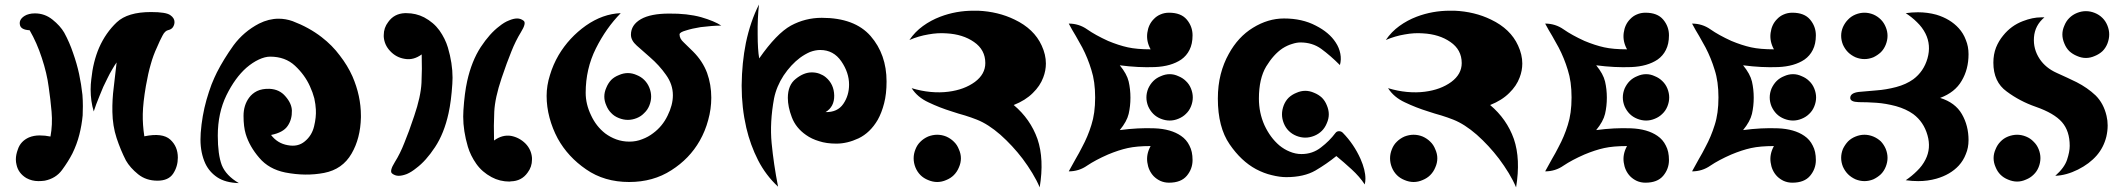

<svg xmlns="http://www.w3.org/2000/svg" viewBox="-20 -803 9353 845"><path d="M133.8 -744.1Q176.8 -744.1 210.9 -716.8Q245.1 -689.5 262.7 -659.2Q286.1 -616.2 301.8 -569.3Q318.4 -522.5 328.1 -477.5Q337.9 -431.6 342.8 -385.7Q344.7 -361.3 344.7 -335.9Q344.7 -315.4 343.8 -294.9Q339.8 -252 329.1 -210Q318.4 -168 298.8 -127.9Q280.3 -91.8 252.9 -54.7Q225.6 -17.6 176.8 -7.8Q163.1 -5.9 149.4 -5.9Q120.1 -5.9 95.7 -19.5Q60.5 -41 52.7 -78.1Q49.8 -88.9 49.8 -101.6Q49.8 -122.1 58.6 -145.5Q70.3 -181.6 107.4 -198.2Q128.9 -207 154.3 -207Q178.7 -207 202.1 -202.1Q211.9 -254.9 207 -311.5Q202.1 -367.2 194.3 -419.9Q186.5 -480.5 164.1 -547.9Q142.6 -614.3 110.4 -669.9Q70.3 -671.9 67.4 -695.3Q63.5 -717.8 88.9 -733.4Q96.7 -738.3 108.4 -741.2Q119.1 -744.1 133.8 -744.1ZM762.7 -109.4Q762.7 -70.3 742.2 -39.1Q721.7 -7.8 672.9 -7.8Q623 -7.8 587.9 -36.1Q552.7 -64.5 534.2 -96.7Q510.7 -142.6 493.2 -195.3Q475.6 -249 474.6 -310.5Q473.6 -365.2 480.5 -418Q487.3 -471.7 493.2 -528.3Q483.4 -514.6 473.6 -497.1Q462.9 -479.5 453.1 -459Q433.6 -421.9 418 -380.9Q401.4 -340.8 392.6 -312.5Q378.9 -357.4 378.9 -409.2Q378.9 -431.6 381.8 -454.1Q389.6 -531.2 416 -592.8Q445.3 -659.2 494.1 -705.1Q542 -750 644.5 -750Q710.9 -750 729.5 -736.3Q748 -723.6 748 -706.1Q748 -694.3 741.2 -683.6Q734.4 -673.8 721.7 -670.9Q706.1 -668 695.3 -646.5Q683.6 -625 670.9 -594.7Q654.3 -559.6 643.6 -520.5Q631.8 -480.5 622.1 -424.8Q609.4 -350.6 608.4 -301.8Q607.4 -253.9 615.2 -203.1Q695.3 -219.7 729.5 -188.5Q762.7 -158.2 762.7 -109.4Z M1031.2 2.9Q971.7 1 936.5 -22.5Q901.4 -45.9 883.8 -83Q862.3 -129.9 862.3 -188.5Q862.3 -203.1 863.3 -217.8Q869.1 -293.9 888.7 -363.3Q899.4 -400.4 911.1 -431.6Q923.8 -462.9 934.6 -484.4Q963.9 -542 1007.8 -603.5Q1052.7 -664.1 1120.1 -699.2Q1163.1 -720.7 1206.1 -720.7Q1237.3 -720.7 1267.6 -710Q1339.8 -682.6 1395.5 -639.6Q1442.4 -603.5 1475.6 -558.6Q1509.8 -514.6 1531.2 -466.8Q1568.4 -380.9 1568.4 -293.9Q1568.4 -290 1568.4 -286.1Q1566.4 -194.3 1527.3 -127Q1487.3 -57.6 1406.2 -42Q1325.2 -26.4 1235.4 -43.9Q1163.1 -58.6 1121.1 -108.4Q1078.1 -158.2 1061.5 -212.9Q1051.8 -245.1 1051.8 -293Q1051.8 -339.8 1076.2 -373Q1089.8 -391.6 1111.3 -402.3Q1133.8 -413.1 1166 -412.1Q1210 -410.2 1236.3 -378.9Q1263.7 -347.7 1264.6 -316.4Q1265.6 -277.3 1246.1 -249Q1226.6 -219.7 1172.9 -209Q1201.2 -171.9 1246.1 -164.1Q1291 -155.3 1321.3 -180.7Q1352.5 -206.1 1362.3 -247.1Q1372.1 -287.1 1370.1 -321.3Q1369.1 -342.8 1363.3 -370.1Q1356.4 -396.5 1343.8 -423.8Q1321.3 -473.6 1278.3 -513.7Q1235.4 -553.7 1168.9 -553.7Q1146.5 -553.7 1119.1 -541Q1091.8 -528.3 1064.5 -504.9Q1014.6 -460.9 976.6 -383.8Q938.5 -305.7 938.5 -206.1Q938.5 -123 956.1 -76.2Q974.6 -30.3 1031.2 2.9Z M1835.9 -563.5Q1799.8 -537.1 1761.7 -543.9Q1723.6 -549.8 1697.3 -578.1Q1671.9 -604.5 1668.9 -640.6Q1668.9 -644.5 1668.9 -648.4Q1668.9 -680.7 1688.5 -706.1Q1714.8 -743.2 1761.7 -745.1Q1764.6 -745.1 1768.6 -745.1Q1810.5 -745.1 1846.7 -726.6Q1888.7 -704.1 1914.1 -668.9Q1939.5 -632.8 1951.2 -593.8Q1971.7 -524.4 1971.7 -460.9Q1971.7 -446.3 1970.7 -433.6Q1965.8 -357.4 1954.1 -304.7Q1934.6 -215.8 1894.5 -155.3Q1854.5 -94.7 1812.5 -63.5Q1791 -45.9 1770.5 -37.1Q1750 -29.3 1734.4 -29.3Q1718.8 -29.3 1706.1 -39.1Q1692.4 -48.8 1717.8 -89.8Q1741.2 -127 1759.8 -174.8Q1779.3 -221.7 1802.7 -292Q1832 -377.9 1835 -438.5Q1837.9 -499 1835.9 -563.5ZM2154.3 -184.6Q2190.4 -210.9 2228.5 -205.1Q2265.6 -198.2 2293 -170.9Q2318.4 -144.5 2321.3 -108.4Q2321.3 -104.5 2321.3 -100.6Q2321.3 -68.4 2301.8 -43Q2275.4 -5.9 2228.5 -4.9Q2225.6 -3.9 2222.7 -3.9Q2179.7 -3.9 2143.6 -23.4Q2101.6 -45.9 2076.2 -82Q2050.8 -118.2 2039.1 -157.2Q2018.6 -226.6 2018.6 -290Q2018.6 -303.7 2019.5 -317.4Q2024.4 -393.6 2036.1 -446.3Q2055.7 -534.2 2095.7 -595.7Q2135.7 -656.2 2177.7 -687.5Q2199.2 -705.1 2219.7 -712.9Q2240.2 -721.7 2255.9 -721.7Q2271.5 -721.7 2284.2 -711.9Q2297.9 -702.1 2272.5 -661.1Q2249 -623 2230.5 -576.2Q2210.9 -528.3 2187.5 -459Q2158.2 -372.1 2155.3 -311.5Q2152.3 -251 2154.3 -184.6Z M3154.3 -690.4Q3135.7 -690.4 3111.3 -688.5Q3086.9 -686.5 3063.5 -683.6Q3026.4 -677.7 2999 -668.9Q2970.7 -661.1 2970.7 -651.4Q2970.7 -632.8 2989.3 -616.2Q3007.8 -598.6 3030.3 -576.2Q3072.3 -534.2 3091.8 -482.4Q3110.4 -430.7 3110.4 -373Q3110.4 -323.2 3096.7 -274.4Q3084 -226.6 3059.6 -183.6Q3014.6 -104.5 2934.6 -53.7Q2854.5 -2 2749 -2Q2639.6 -2 2559.6 -57.6Q2479.5 -112.3 2434.6 -193.4Q2411.1 -237.3 2398.4 -285.2Q2385.7 -333 2385.7 -380.9Q2385.7 -426.8 2400.4 -472.7Q2414.1 -518.6 2438.5 -560.5Q2484.4 -637.7 2558.6 -690.4Q2632.8 -742.2 2711.9 -745.1Q2647.5 -679.7 2602.5 -589.8Q2557.6 -500 2557.6 -394.5Q2557.6 -344.7 2581.1 -295.9Q2603.5 -247.1 2643.6 -215.8Q2666 -199.2 2692.4 -189.5Q2719.7 -179.7 2750 -179.7Q2780.3 -179.7 2806.6 -190.4Q2833 -200.2 2854.5 -216.8Q2895.5 -247.1 2918 -293.9Q2941.4 -340.8 2941.4 -383.8Q2941.4 -431.6 2911.1 -473.6Q2881.8 -515.6 2839.8 -551.8Q2806.6 -581.1 2782.2 -602.5Q2756.8 -625 2756.8 -650.4Q2756.8 -693.4 2800.8 -718.8Q2843.8 -743.2 2924.8 -743.2Q3004.9 -744.1 3065.4 -727.5Q3125 -710 3154.3 -690.4ZM2845.7 -377.9Q2845.7 -397.5 2837.9 -417Q2830.1 -436.5 2815.4 -451.2Q2801.8 -464.8 2782.2 -472.7Q2762.7 -481.4 2743.2 -481.4Q2723.6 -481.4 2704.1 -472.7Q2683.6 -464.8 2669.9 -451.2Q2656.2 -436.5 2648.4 -417Q2639.6 -397.5 2639.6 -377.9Q2639.6 -358.4 2648.4 -338.9Q2656.2 -319.3 2669.9 -305.7Q2683.6 -291 2704.1 -283.2Q2723.6 -275.4 2743.2 -275.4Q2762.7 -275.4 2782.2 -283.2Q2801.8 -291 2815.4 -305.7Q2830.1 -319.3 2837.9 -338.9Q2845.7 -358.4 2845.7 -377.9Z M3404.3 18.6Q3350.6 -31.2 3316.4 -97.7Q3282.2 -165 3264.6 -240.2Q3244.1 -329.1 3244.1 -423.8Q3244.1 -426.8 3244.1 -428.7Q3245.1 -526.4 3262.7 -614.3Q3272.5 -661.1 3287.1 -704.1Q3301.8 -747.1 3320.3 -783.2Q3313.5 -721.7 3314.5 -652.3Q3314.5 -584 3321.3 -545.9Q3397.5 -655.3 3460.9 -690.4Q3524.4 -724.6 3596.7 -724.6Q3741.2 -724.6 3811.5 -644.5Q3881.8 -563.5 3881.8 -444.3Q3881.8 -389.6 3871.1 -348.6Q3860.4 -306.6 3842.8 -275.4Q3809.6 -218.8 3758.8 -194.3Q3709 -170.9 3661.1 -170.9Q3617.2 -170.9 3585 -181.6Q3551.8 -191.4 3527.3 -209Q3482.4 -240.2 3464.8 -287.1Q3447.3 -333 3447.3 -372.1Q3447.3 -428.7 3482.4 -456.1Q3517.6 -484.4 3552.7 -484.4Q3571.3 -484.4 3586.9 -478.5Q3602.5 -472.7 3614.3 -462.9Q3650.4 -432.6 3651.4 -382.8Q3652.3 -333 3613.3 -309.6Q3666 -308.6 3691.4 -345.7Q3716.8 -382.8 3716.8 -430.7Q3716.8 -483.4 3682.6 -533.2Q3648.4 -583 3589.8 -583Q3568.4 -583 3544.9 -574.2Q3522.5 -564.5 3501 -548.8Q3460.9 -518.6 3428.7 -470.7Q3397.5 -422.9 3386.7 -370.1Q3367.2 -264.6 3376 -172.9Q3384.8 -81.1 3404.3 18.6Z M4441.4 -340.8Q4514.6 -279.3 4545.9 -191.4Q4576.2 -102.5 4555.7 21.5Q4543 -8.8 4523.4 -41Q4503.9 -73.2 4480.5 -104.5Q4436.5 -162.1 4382.8 -210Q4329.1 -256.8 4279.3 -276.4Q4254.9 -286.1 4226.6 -294.9Q4198.2 -302.7 4168.9 -312.5Q4115.2 -329.1 4066.4 -352.5Q4017.6 -375 3992.2 -415Q4034.2 -402.3 4075.2 -398.4Q4117.2 -394.5 4154.3 -399.4Q4223.6 -408.2 4270.5 -442.4Q4316.4 -476.6 4316.4 -525.4Q4316.4 -584 4266.6 -618.2Q4217.8 -652.3 4145.5 -656.2Q4107.4 -659.2 4065.4 -651.4Q4023.4 -644.5 3982.4 -627Q4006.8 -663.1 4042 -688.5Q4077.1 -713.9 4118.2 -729.5Q4187.5 -755.9 4264.6 -755.9Q4274.4 -755.9 4284.2 -755.9Q4373 -752 4445.3 -716.8Q4531.2 -675.8 4564.5 -602.5Q4583 -562.5 4583 -523.4Q4583 -492.2 4571.3 -461.9Q4557.6 -424.8 4525.4 -393.6Q4493.2 -361.3 4441.4 -340.8ZM4209 -106.4Q4209 -126 4200.2 -145.5Q4192.4 -166 4177.7 -179.7Q4164.1 -193.4 4144.5 -202.1Q4125 -210 4104.5 -210Q4085 -210 4064.5 -202.1Q4044.9 -193.4 4031.2 -179.7Q4016.6 -166 4008.8 -145.5Q4001 -126 4001 -106.4Q4001 -85.9 4008.8 -66.4Q4016.6 -46.9 4031.2 -32.2Q4044.9 -18.6 4064.5 -10.7Q4085 -2 4104.5 -2Q4125 -2 4144.5 -10.7Q4164.1 -18.6 4177.7 -32.2Q4192.4 -46.9 4200.2 -66.4Q4209 -85.9 4209 -106.4Z M5199.2 -301.8Q5185.5 -288.1 5166 -280.3Q5147.5 -272.5 5127.9 -272.5Q5108.4 -272.5 5088.9 -280.3Q5069.3 -288.1 5055.7 -301.8Q5042 -315.4 5033.2 -335Q5025.4 -354.5 5025.4 -374Q5025.4 -393.6 5033.2 -413.1Q5042 -432.6 5055.7 -446.3Q5069.3 -460 5088.9 -467.8Q5108.4 -476.6 5127.9 -476.6Q5147.5 -476.6 5166 -467.8Q5185.5 -460 5199.2 -446.3Q5213.9 -432.6 5221.7 -413.1Q5229.5 -393.6 5229.5 -374Q5229.5 -354.5 5221.7 -335Q5213.9 -315.4 5199.2 -301.8ZM4683.6 -699.2Q4728.5 -699.2 4764.6 -673.8Q4800.8 -648.4 4856.4 -623Q4903.3 -603.5 4943.4 -594.7Q4983.4 -585.9 5043.9 -585.9Q5024.4 -621.1 5029.3 -658.2Q5034.2 -695.3 5057.6 -718.8Q5070.3 -732.4 5086.9 -739.3Q5104.5 -747.1 5125 -747.1Q5177.7 -747.1 5203.1 -716.8Q5228.5 -686.5 5228.5 -647.5Q5228.5 -609.4 5214.8 -583Q5202.1 -557.6 5178.7 -541Q5133.8 -510.7 5062.5 -507.8Q4990.2 -504.9 4908.2 -515.6Q4939.5 -477.5 4947.3 -444.3Q4955.1 -410.2 4955.1 -373Q4955.1 -335.9 4947.3 -301.8Q4939.5 -268.6 4908.2 -230.5Q4989.3 -241.2 5061.5 -238.3Q5133.8 -235.4 5177.7 -205.1Q5202.1 -188.5 5214.8 -162.1Q5228.5 -136.7 5228.5 -98.6Q5228.5 -59.6 5203.1 -29.3Q5177.7 1 5125 1Q5104.5 1 5086.9 -6.8Q5070.3 -14.6 5057.6 -27.3Q5034.2 -51.8 5029.3 -88.9Q5024.4 -125 5043.9 -160.2Q4983.4 -160.2 4943.4 -151.4Q4903.3 -142.6 4856.4 -123Q4800.8 -98.6 4764.6 -74.2Q4728.5 -48.8 4683.6 -48.8Q4699.2 -78.1 4713.9 -103.5Q4729.5 -129.9 4742.2 -155.3Q4767.6 -202.1 4783.2 -252.9Q4799.8 -303.7 4799.8 -374Q4799.8 -444.3 4783.2 -495.1Q4767.6 -546.9 4743.2 -593.8Q4729.5 -618.2 4714.8 -644.5Q4699.2 -669.9 4683.6 -699.2Z M5828.1 -299.8Q5828.1 -319.3 5819.3 -339.8Q5811.5 -359.4 5797.9 -373Q5783.2 -386.7 5763.7 -394.5Q5744.1 -403.3 5724.6 -403.3Q5705.1 -403.3 5685.5 -394.5Q5666 -386.7 5651.4 -373Q5637.7 -359.4 5629.9 -339.8Q5622.1 -319.3 5622.1 -299.8Q5622.1 -280.3 5629.9 -260.7Q5637.7 -241.2 5651.4 -227.5Q5666 -212.9 5685.5 -205.1Q5705.1 -197.3 5724.6 -197.3Q5744.1 -197.3 5763.7 -205.1Q5783.2 -212.9 5797.9 -227.5Q5811.5 -241.2 5819.3 -260.7Q5828.1 -280.3 5828.1 -299.8ZM5986.3 8.8Q5963.9 -25.4 5928.7 -57.6Q5893.6 -89.8 5861.3 -116.2Q5819.3 -82 5769.5 -52.7Q5718.8 -23.4 5640.6 -23.4Q5612.3 -23.4 5577.1 -32.2Q5543 -40 5507.8 -58.6Q5442.4 -93.8 5391.6 -168Q5339.8 -243.2 5339.8 -369.1Q5339.8 -426.8 5352.5 -476.6Q5365.2 -525.4 5387.7 -565.4Q5428.7 -640.6 5494.1 -680.7Q5560.5 -721.7 5630.9 -721.7Q5710.9 -721.7 5770.5 -690.4Q5830.1 -660.2 5858.4 -616.2Q5874 -592.8 5878.9 -566.4Q5883.8 -541 5877 -516.6Q5835 -558.6 5794.9 -587.9Q5755.9 -616.2 5703.1 -616.2Q5686.5 -616.2 5666 -609.4Q5645.5 -603.5 5624 -589.8Q5585 -563.5 5552.7 -510.7Q5520.5 -457 5520.5 -369.1Q5520.5 -306.6 5544.9 -252Q5570.3 -197.3 5610.4 -163.1Q5631.8 -145.5 5656.2 -135.7Q5681.6 -125 5708 -125Q5756.8 -125 5793.9 -154.3Q5831.1 -182.6 5857.4 -217.8Q5863.3 -225.6 5873 -225.6Q5882.8 -225.6 5889.6 -218.8Q5938.5 -168.9 5967.8 -103.5Q5989.3 -54.7 5989.3 -16.6Q5989.3 -3.9 5986.3 8.8Z M6538.1 -340.8Q6611.3 -279.3 6642.6 -191.4Q6672.9 -102.5 6652.3 21.5Q6639.6 -8.8 6620.1 -41Q6600.6 -73.2 6577.1 -104.5Q6533.2 -162.1 6479.5 -210Q6425.8 -256.8 6376 -276.4Q6351.6 -286.1 6323.2 -294.9Q6294.9 -302.7 6265.6 -312.5Q6211.9 -329.1 6163.1 -352.5Q6114.3 -375 6088.9 -415Q6130.9 -402.3 6171.9 -398.4Q6213.9 -394.5 6251 -399.4Q6320.3 -408.2 6367.2 -442.4Q6413.1 -476.6 6413.1 -525.4Q6413.1 -584 6363.3 -618.2Q6314.5 -652.3 6242.2 -656.2Q6204.1 -659.2 6162.1 -651.4Q6120.1 -644.5 6079.1 -627Q6103.5 -663.1 6138.7 -688.5Q6173.8 -713.9 6214.8 -729.5Q6284.2 -755.9 6361.3 -755.9Q6371.1 -755.9 6380.9 -755.9Q6469.7 -752 6542 -716.8Q6627.9 -675.8 6661.1 -602.5Q6679.7 -562.5 6679.7 -523.4Q6679.7 -492.2 6668 -461.9Q6654.3 -424.8 6622.1 -393.6Q6589.8 -361.3 6538.1 -340.8ZM6305.7 -106.4Q6305.7 -126 6296.9 -145.5Q6289.1 -166 6274.4 -179.7Q6260.7 -193.4 6241.2 -202.1Q6221.7 -210 6201.2 -210Q6181.6 -210 6161.1 -202.1Q6141.6 -193.4 6127.9 -179.7Q6113.3 -166 6105.5 -145.5Q6097.7 -126 6097.7 -106.4Q6097.7 -85.9 6105.5 -66.4Q6113.3 -46.9 6127.9 -32.2Q6141.6 -18.6 6161.1 -10.7Q6181.6 -2 6201.2 -2Q6221.7 -2 6241.2 -10.7Q6260.7 -18.6 6274.4 -32.2Q6289.1 -46.9 6296.9 -66.4Q6305.7 -85.9 6305.7 -106.4Z M7295.9 -301.8Q7282.2 -288.1 7262.7 -280.3Q7244.1 -272.5 7224.6 -272.5Q7205.1 -272.5 7185.5 -280.3Q7166 -288.1 7152.3 -301.8Q7138.7 -315.4 7129.9 -335Q7122.1 -354.5 7122.1 -374Q7122.1 -393.6 7129.9 -413.1Q7138.7 -432.6 7152.3 -446.3Q7166 -460 7185.5 -467.8Q7205.1 -476.6 7224.6 -476.6Q7244.1 -476.6 7262.7 -467.8Q7282.2 -460 7295.9 -446.3Q7310.5 -432.6 7318.4 -413.1Q7326.2 -393.6 7326.2 -374Q7326.2 -354.5 7318.4 -335Q7310.5 -315.4 7295.9 -301.8ZM6780.3 -699.2Q6825.2 -699.2 6861.3 -673.8Q6897.5 -648.4 6953.1 -623Q7000 -603.5 7040 -594.7Q7080.1 -585.9 7140.6 -585.9Q7121.1 -621.1 7126 -658.2Q7130.9 -695.3 7154.3 -718.8Q7167 -732.4 7183.6 -739.3Q7201.2 -747.1 7221.7 -747.1Q7274.4 -747.1 7299.8 -716.8Q7325.2 -686.5 7325.2 -647.5Q7325.2 -609.4 7311.5 -583Q7298.8 -557.6 7275.4 -541Q7230.5 -510.7 7159.2 -507.8Q7086.9 -504.9 7004.9 -515.6Q7036.1 -477.5 7043.9 -444.3Q7051.8 -410.2 7051.8 -373Q7051.8 -335.9 7043.9 -301.8Q7036.1 -268.6 7004.9 -230.5Q7085.9 -241.2 7158.2 -238.3Q7230.5 -235.4 7274.4 -205.1Q7298.8 -188.5 7311.5 -162.1Q7325.2 -136.7 7325.2 -98.6Q7325.2 -59.6 7299.8 -29.3Q7274.4 1 7221.7 1Q7201.2 1 7183.6 -6.8Q7167 -14.6 7154.3 -27.3Q7130.9 -51.8 7126 -88.9Q7121.1 -125 7140.6 -160.2Q7080.1 -160.2 7040 -151.4Q7000 -142.6 6953.1 -123Q6897.5 -98.6 6861.3 -74.2Q6825.2 -48.8 6780.3 -48.8Q6795.9 -78.1 6810.5 -103.5Q6826.2 -129.9 6838.9 -155.3Q6864.3 -202.1 6879.9 -252.9Q6896.5 -303.7 6896.5 -374Q6896.5 -444.3 6879.9 -495.1Q6864.3 -546.9 6839.8 -593.8Q6826.2 -618.2 6811.5 -644.5Q6795.9 -669.9 6780.3 -699.2Z M7942.4 -301.8Q7928.7 -288.1 7909.2 -280.3Q7890.6 -272.5 7871.1 -272.5Q7851.6 -272.5 7832 -280.3Q7812.5 -288.1 7798.8 -301.8Q7785.2 -315.4 7776.4 -335Q7768.6 -354.5 7768.6 -374Q7768.6 -393.6 7776.4 -413.1Q7785.2 -432.6 7798.8 -446.3Q7812.5 -460 7832 -467.8Q7851.6 -476.6 7871.1 -476.6Q7890.6 -476.6 7909.2 -467.8Q7928.7 -460 7942.4 -446.3Q7957 -432.6 7964.8 -413.1Q7972.7 -393.6 7972.7 -374Q7972.7 -354.5 7964.8 -335Q7957 -315.4 7942.4 -301.8ZM7426.8 -699.2Q7471.7 -699.2 7507.8 -673.8Q7543.9 -648.4 7599.6 -623Q7646.5 -603.5 7686.5 -594.7Q7726.6 -585.9 7787.1 -585.9Q7767.6 -621.1 7772.5 -658.2Q7777.3 -695.3 7800.8 -718.8Q7813.5 -732.4 7830.1 -739.3Q7847.7 -747.1 7868.2 -747.1Q7920.9 -747.1 7946.3 -716.8Q7971.7 -686.5 7971.7 -647.5Q7971.7 -609.4 7958 -583Q7945.3 -557.6 7921.9 -541Q7877 -510.7 7805.7 -507.8Q7733.4 -504.9 7651.4 -515.6Q7682.6 -477.5 7690.4 -444.3Q7698.2 -410.2 7698.2 -373Q7698.2 -335.9 7690.4 -301.8Q7682.6 -268.6 7651.4 -230.5Q7732.4 -241.2 7804.7 -238.3Q7877 -235.4 7920.9 -205.1Q7945.3 -188.5 7958 -162.1Q7971.7 -136.7 7971.7 -98.6Q7971.7 -59.6 7946.3 -29.3Q7920.9 1 7868.2 1Q7847.7 1 7830.1 -6.8Q7813.5 -14.6 7800.8 -27.3Q7777.3 -51.8 7772.5 -88.9Q7767.6 -125 7787.1 -160.2Q7726.6 -160.2 7686.5 -151.4Q7646.5 -142.6 7599.6 -123Q7543.9 -98.6 7507.8 -74.2Q7471.7 -48.8 7426.8 -48.8Q7442.4 -78.1 7457 -103.5Q7472.7 -129.9 7485.4 -155.3Q7510.7 -202.1 7526.4 -252.9Q7543 -303.7 7543 -374Q7543 -444.3 7526.4 -495.1Q7510.7 -546.9 7486.3 -593.8Q7472.7 -618.2 7458 -644.5Q7442.4 -669.9 7426.8 -699.2Z M8257.8 -573.2Q8243.2 -559.6 8224.6 -550.8Q8205.1 -543 8185.5 -543Q8166 -543 8146.5 -550.8Q8127 -559.6 8113.3 -573.2Q8099.6 -586.9 8090.8 -606.4Q8083 -626 8083 -645.5Q8083 -665 8090.8 -683.6Q8099.6 -703.1 8113.3 -716.8Q8127 -731.4 8146.5 -739.3Q8166 -747.1 8185.5 -747.1Q8205.1 -747.1 8224.6 -739.3Q8243.2 -731.4 8257.8 -716.8Q8271.5 -703.1 8279.3 -683.6Q8287.1 -665 8287.1 -645.5Q8287.1 -626 8279.3 -606.4Q8271.5 -586.9 8257.8 -573.2ZM8257.8 -36.1Q8243.2 -22.5 8224.6 -13.7Q8205.1 -5.9 8185.5 -5.9Q8166 -5.9 8146.5 -13.7Q8127 -22.5 8113.3 -36.1Q8099.6 -49.8 8090.8 -69.3Q8083 -88.9 8083 -108.4Q8083 -127.9 8090.8 -147.5Q8099.6 -166 8113.3 -180.7Q8127 -194.3 8146.5 -202.1Q8166 -210 8185.5 -210Q8205.1 -210 8224.6 -202.1Q8243.2 -194.3 8257.8 -180.7Q8271.5 -166 8279.3 -147.5Q8287.1 -127.9 8287.1 -108.4Q8287.1 -88.9 8279.3 -69.3Q8271.5 -49.8 8257.8 -36.1ZM8239.3 -405.3Q8280.3 -408.2 8325.2 -419.9Q8369.1 -431.6 8400.4 -454.1Q8446.3 -488.3 8462.9 -545.9Q8479.5 -604.5 8454.1 -655.3Q8440.4 -682.6 8417 -705.1Q8394.5 -727.5 8367.2 -745.1Q8394.5 -749 8420.9 -749Q8462.9 -749 8502 -738.3Q8563.5 -719.7 8600.6 -678.7Q8621.1 -656.2 8631.8 -627Q8643.6 -598.6 8643.6 -564.5Q8643.6 -498 8613.3 -447.3Q8584 -396.5 8518.6 -372.1Q8585 -351.6 8614.3 -300.8Q8643.6 -250 8643.6 -186.5Q8643.6 -152.3 8631.8 -125Q8621.1 -96.7 8600.6 -74.2Q8563.5 -34.2 8502 -16.6Q8463.9 -5.9 8421.9 -5.9Q8395.5 -5.9 8367.2 -9.8Q8394.5 -28.3 8417 -50.8Q8440.4 -73.2 8454.1 -100.6Q8479.5 -150.4 8462.9 -208Q8446.3 -266.6 8400.4 -300.8Q8369.1 -323.2 8324.2 -335.9Q8279.3 -347.7 8239.3 -350.6Q8198.2 -353.5 8160.2 -353.5Q8123 -354.5 8123 -372.1Q8123 -393.6 8160.2 -398.4Q8198.2 -402.3 8239.3 -405.3Z M8957 -543Q8983.4 -503.9 9031.2 -482.4Q9079.1 -460.9 9119.1 -441.4Q9167 -417 9203.1 -382.8Q9238.3 -347.7 9251 -293Q9255.9 -272.5 9255.9 -251Q9255.9 -226.6 9250 -201.2Q9238.3 -154.3 9208 -119.1Q9175.8 -82 9125 -56.6Q9074.2 -31.2 9025.4 -29.3Q9065.4 -64.5 9077.1 -99.6Q9088.9 -134.8 9088.9 -161.1Q9088.9 -226.6 9054.7 -265.6Q9020.5 -304.7 8939.5 -333Q8869.1 -357.4 8811.5 -400.4Q8752.9 -442.4 8752.9 -527.3Q8752.9 -563.5 8764.6 -593.8Q8776.4 -623 8795.9 -646.5Q8831.1 -690.4 8882.8 -710Q8925.8 -726.6 8961.9 -726.6Q8969.7 -726.6 8977.5 -726.6Q8935.5 -691.4 8931.6 -638.7Q8927.7 -586.9 8957 -543ZM8960 -107.4Q8960 -127 8952.1 -146.5Q8944.3 -166 8929.7 -179.7Q8916 -194.3 8896.5 -202.1Q8877 -210 8857.4 -210Q8837.9 -210 8817.4 -202.1Q8797.9 -194.3 8784.2 -179.7Q8770.5 -166 8762.7 -146.5Q8753.9 -127 8753.9 -107.4Q8753.9 -86.9 8762.7 -67.4Q8770.5 -47.9 8784.2 -34.2Q8797.9 -20.5 8817.4 -12.7Q8837.9 -3.9 8857.4 -3.9Q8877 -3.9 8896.5 -12.7Q8916 -20.5 8929.7 -34.2Q8944.3 -47.9 8952.1 -67.4Q8960 -86.9 8960 -107.4ZM9262.7 -651.4Q9262.7 -670.9 9254.9 -690.4Q9247.1 -710 9233.4 -723.6Q9218.8 -738.3 9199.2 -746.1Q9179.7 -753.9 9160.2 -753.9Q9140.6 -753.9 9121.1 -746.1Q9101.6 -738.3 9086.9 -723.6Q9073.2 -710 9065.4 -690.4Q9056.6 -670.9 9056.6 -651.4Q9056.6 -631.8 9065.4 -611.3Q9073.2 -591.8 9086.9 -578.1Q9101.6 -564.5 9121.1 -556.6Q9140.6 -547.9 9160.2 -547.9Q9179.7 -547.9 9199.2 -556.6Q9218.8 -564.5 9233.4 -578.1Q9247.1 -591.8 9254.9 -611.3Q9262.7 -631.8 9262.7 -651.4Z"/></svg>

Font: MahoPreGreeks
Style: Regular
Weight: 400
Designer: ABC, Toei Animation
Foundry: Ishotihadus
Version: Version 1.00